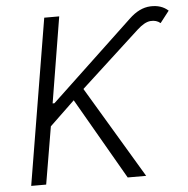

<svg xmlns="http://www.w3.org/2000/svg" viewBox="-52 -787 821 839"><g transform="rotate(-5 358.0 -368.0)"><path d="M51.1 0 171.9 -727.3H237.6L175.8 -350.9H183.6L544.4 -690.7Q589.5 -734 637.8 -736.2Q686.1 -738.3 716.3 -710.6L676.5 -659.4Q658.7 -674.4 632.8 -672.2Q606.9 -670.1 573.9 -639.6L315.3 -402L555.4 0H474.4L268.8 -356.5L159.4 -251.8L116.8 0Z"/></g></svg>

Font: Inter Light  BETA
Style: Italic
Weight: 300
Italic angle: 9.39999°
Designer: Rasmus Andersson
Foundry: rsms
Version: Version 3.011;git-f93a4a705